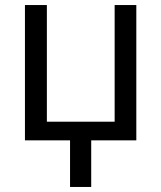

<svg xmlns="http://www.w3.org/2000/svg" viewBox="-20 -556 640 762"><path d="M521 1H342V186H258V1H79V-536H166V-73H435V-536H521Z"/></svg>

Font: Noto Sans Mono UI
Style: Regular
Weight: 400
Monospace: yes
Designer: Monotype Design team
Foundry: Monotype Imaging Inc.
Version: Version 1.000